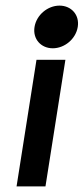

<svg xmlns="http://www.w3.org/2000/svg" viewBox="-20 -664 298 684"><path d="M168 -492C210 -492 250 -525 257 -568C264 -611 234 -644 192 -644C150 -644 110 -611 103 -568C96 -525 126 -492 168 -492ZM142 0 213 -451H110L39 0Z"/></svg>

Font: Charger Pro
Style: BlkExtObl
Weight: 900
Designer: Jasper
Foundry: Cannot Into Space Fonts
Version: Version 1.09